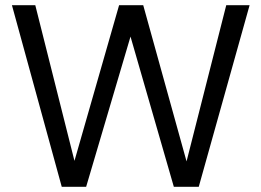

<svg xmlns="http://www.w3.org/2000/svg" viewBox="-20 -720 1007 740"><path d="M218 0 26 -700H116L267 -100L439 -700H532L699 -98L852 -700H942L746 0H650L483 -579L312 0Z"/></svg>

Font: DVN - DM Sans
Style: Regular
Weight: 400
Designer: Colophon Foundry, Jonny Pinhorn
Foundry: Colophon Foundry
Version: Version 4.004;gftools[0.9.30]